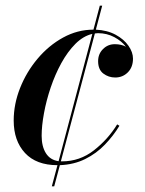

<svg xmlns="http://www.w3.org/2000/svg" viewBox="-20 -575 514 680"><path d="M342 -555 319.5 -470Q360 -468 389.5 -452Q419 -436 435 -413Q451 -390 451 -367.5Q451 -337 432.8 -318.8Q414.5 -300.5 388 -300.5Q364.5 -300.5 346 -314.5Q327.5 -328.5 327.5 -358.5Q327.5 -384 344.8 -401.2Q362 -418.5 386.5 -418.5Q410 -418.5 426 -409.5Q411 -429.5 384.8 -443.5Q358.5 -457.5 327 -457.5Q321.5 -457.5 316 -456.5L195.5 -3.5Q197.5 -3.5 199.5 -3.5Q262.5 -3.5 312.5 -42.5Q362.5 -81.5 395 -134.5L403 -129.5Q381.5 -94 351.5 -62.8Q321.5 -31.5 281.8 -11.8Q242 8 192 10L172 85H163.5L183.5 10Q108.5 10 68.5 -33.2Q28.5 -76.5 28.5 -148Q28.5 -206 51 -263Q73.5 -320 113 -367Q152.5 -414 203.5 -442Q254.5 -470 311 -470L333.5 -555ZM127.5 -94Q127.5 -56.5 142.5 -32.5Q157.5 -8.5 187.5 -4L307 -455Q275 -447.5 247.2 -419.8Q219.5 -392 197.2 -351.5Q175 -311 159.5 -265Q144 -219 135.8 -174.2Q127.5 -129.5 127.5 -94Z"/></svg>

Font: Bodoni* 24pt Medium
Style: Italic
Weight: 500
Italic angle: -13°
Version: Version 2.3